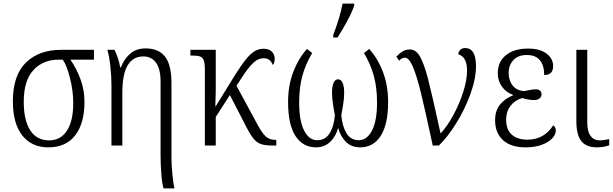

<svg xmlns="http://www.w3.org/2000/svg" viewBox="-20 -815 3432 1075"><path d="M52 -248Q52 -393 125 -464.5Q198 -536 322 -536H506V-481H374Q408 -432 430.5 -372Q453 -312 453 -245Q453 -124 401 -57Q349 10 251 10Q157 10 104.5 -57Q52 -124 52 -248ZM390 -237Q390 -307 371.5 -379.5Q353 -452 331 -481H309Q221 -481 167 -422.5Q113 -364 113 -245Q113 -141 149.5 -85Q186 -29 255 -29Q319 -29 354.5 -83Q390 -137 390 -237Z M879 56V-360Q879 -429 853.5 -464Q828 -499 783 -499Q665 -499 665 -297V0H604V-338Q604 -392 597.5 -448Q591 -504 581 -536H621Q644 -490 653 -438H657Q675 -485 709 -514.5Q743 -544 795 -544Q868 -544 904 -498Q940 -452 940 -350V71Q940 109 945.5 163.5Q951 218 957 240H896Q888 218 883.5 162.5Q879 107 879 56Z M1127 -429Q1127 -463 1120 -479Q1113 -495 1098 -499.5Q1083 -504 1053 -504H1046V-536H1188V-322Q1188 -286 1186 -238V-217L1294 -392Q1332 -452 1357.5 -483.5Q1383 -515 1406 -528.5Q1429 -542 1456 -542Q1486 -542 1502 -526Q1518 -510 1518 -485Q1518 -464 1507 -451Q1494 -489 1457 -489Q1428 -489 1403.5 -468Q1379 -447 1346 -399L1304 -335L1422 -117Q1447 -70 1468 -51Q1489 -32 1521 -32H1527V0H1516Q1471 0 1447 -6.5Q1423 -13 1404.5 -33Q1386 -53 1363 -97L1267 -283L1188 -160V0H1127Z M1593 -243Q1593 -337 1622 -412.5Q1651 -488 1699 -541L1728 -518Q1692 -458 1673.5 -392.5Q1655 -327 1655 -241Q1655 -139 1682.5 -84.5Q1710 -30 1756 -30Q1802 -30 1826 -69.5Q1850 -109 1855 -170Q1853 -179 1846 -220.5Q1839 -262 1839 -295Q1839 -333 1848 -352Q1857 -371 1873 -371Q1889 -371 1898 -351.5Q1907 -332 1907 -295Q1907 -262 1900 -220.5Q1893 -179 1891 -170Q1896 -109 1919.5 -69.5Q1943 -30 1989 -30Q2035 -30 2063 -84.5Q2091 -139 2091 -241Q2091 -326 2072.5 -392Q2054 -458 2018 -518L2047 -541Q2095 -488 2124 -412.5Q2153 -337 2153 -243Q2153 -118 2111.5 -54Q2070 10 1997 10Q1949 10 1918.5 -19Q1888 -48 1873 -99Q1861 -52 1829 -21Q1797 10 1749 10Q1676 10 1634.5 -53.5Q1593 -117 1593 -243ZM1846 -620Q1884 -719 1898 -795H1963V-783Q1951 -747 1924 -697Q1897 -647 1870 -605H1846Z M2247 -492Q2229 -492 2215 -475L2199 -498Q2217 -517 2234.5 -527.5Q2252 -538 2275 -538Q2309 -538 2331.5 -498.5Q2354 -459 2376 -375Q2398 -291 2441 -93L2447 -68Q2485 -109 2519 -172Q2553 -235 2574 -301.5Q2595 -368 2595 -421Q2595 -496 2546 -511Q2547 -527 2557.5 -536.5Q2568 -546 2584 -546Q2645 -546 2645 -445Q2645 -374 2613.5 -287.5Q2582 -201 2533.5 -123.5Q2485 -46 2437 0H2403Q2362 -191 2338 -290Q2314 -389 2292 -440.5Q2270 -492 2247 -492Z M2752 -142Q2752 -196 2780 -230Q2808 -264 2852 -281V-284Q2813 -298 2790 -330.5Q2767 -363 2767 -404Q2767 -469 2812.5 -506Q2858 -543 2936 -543Q3004 -543 3040.5 -514.5Q3077 -486 3077 -445Q3077 -395 3027 -395Q3027 -448 3003 -477.5Q2979 -507 2929 -507Q2881 -507 2854.5 -478.5Q2828 -450 2828 -407Q2828 -364 2850.5 -336Q2873 -308 2914 -305Q2962 -315 2979 -315Q2995 -315 3003.5 -307.5Q3012 -300 3012 -287Q3012 -273 3001 -264Q2990 -255 2971 -255Q2938 -255 2905 -266Q2867 -257 2840.5 -225Q2814 -193 2814 -144Q2814 -89 2845.5 -61Q2877 -33 2933 -33Q2983 -33 3019 -55Q3055 -77 3077 -113Q3083 -110 3087.5 -102.5Q3092 -95 3092 -84Q3092 -62 3071.5 -40Q3051 -18 3012.5 -4Q2974 10 2922 10Q2840 10 2796 -30.5Q2752 -71 2752 -142Z M3207 -138V-536H3268V-130Q3268 -79 3286.5 -54Q3305 -29 3337 -29Q3360 -29 3391 -36V-2Q3380 3 3361 6.5Q3342 10 3321 10Q3263 10 3235 -24.5Q3207 -59 3207 -138Z"/></svg>

Font: Noto Serif NarrowLight
Style: Regular
Weight: 300
Width: 4
Designer: Monotype Design Team
Foundry: Monotype Imaging Inc.
Version: Version 1.001